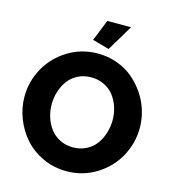

<svg xmlns="http://www.w3.org/2000/svg" viewBox="-131 -1021 1021 1134"><g transform="rotate(15 380.0 -454.0)"><path d="M434.1 -755.9 332 -784.2 383.8 -914.1H528.8ZM26.9 -356Q26.9 -449.7 72.3 -531.5Q117.7 -613.3 200 -663.6Q282.2 -713.9 381.8 -713.9Q443.4 -713.9 499 -693.8Q554.7 -673.8 596.7 -638.7Q638.7 -603.5 669.7 -557.9Q700.7 -512.2 716.8 -459.5Q732.9 -406.7 732.9 -353Q732.9 -259.8 688 -177.7Q643.1 -95.7 561 -44.9Q479 5.9 378.9 5.9Q302.2 5.9 235.4 -24.9Q168.5 -55.7 123.3 -106.4Q78.1 -157.2 52.5 -222.4Q26.9 -287.6 26.9 -356ZM379.9 -140.1Q424.8 -140.1 461.2 -158.7Q497.6 -177.2 520 -208.3Q542.5 -239.3 554.2 -277.3Q565.9 -315.4 565.9 -356Q565.9 -397.5 553.5 -435.3Q541 -473.1 518.1 -502.9Q495.1 -532.7 459.2 -550.3Q423.3 -567.9 379.9 -567.9Q335 -567.9 298.8 -549.6Q262.7 -531.2 240.2 -500.7Q217.8 -470.2 205.8 -432.6Q193.8 -395 193.8 -354Q193.8 -312.5 206.1 -274.4Q218.3 -236.3 241.2 -206.3Q264.2 -176.3 300 -158.2Q335.9 -140.1 379.9 -140.1Z"/></g></svg>

Font: Raleway-v4020 ExtraBold
Style: Regular
Weight: 800
Designer: Matt McInerney, Pablo Impallari, Rodrigo Fuenzalida
Foundry: Matt McInerney, Pablo Impallari, Rodrigo Fuenzalida
Version: Version 4.020;PS 004.020;hotconv 1.0.88;makeotf.lib2.5.64775